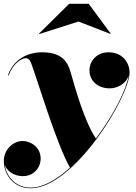

<svg xmlns="http://www.w3.org/2000/svg" viewBox="-24 -750 728 1030"><path d="M397 -634.5 568.5 -568 570 -569.5 452 -729.5H347L185 -569.5L187 -567.5ZM140.5 260C370.5 260 671 -231 671 -361C671 -412.5 634.5 -469.5 558 -469.5C501 -469.5 456 -428.5 456 -373C456 -313.5 504 -276 564 -276C609.5 -276 653.5 -303.5 666 -344.5C656 -273 585.5 -133.5 490.5 -7C427 -102 380.5 -275 354 -365.5C335.5 -428.5 298.5 -469.5 202 -469.5C129 -469.5 51.5 -436.5 18.5 -346.5L22 -345C46.5 -411.5 93.5 -438 114.5 -438C135.5 -438 142 -413.5 146 -403C173.5 -331 278.5 22 351.5 149.5C280.5 213.5 207 256.5 140.5 256.5C65 256.5 12.5 203 2 136.5C15 170 53.5 195 99 195C153.5 195 194 153.5 194 100C194 42 143 6.5 98 6.5C40 6.5 -3.5 59 -3.5 112.5C-3.5 192 53.5 260 140.5 260Z"/></svg>

Font: Bodoni* 48pt Fatface
Style: Italic
Weight: 900
Italic angle: -13°
Version: Version 2.3